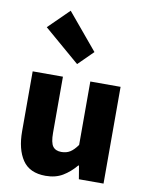

<svg xmlns="http://www.w3.org/2000/svg" viewBox="-102 -1026 858 1112"><g transform="rotate(10 327.0 -469.5)"><path d="M244 14Q150 14 108 -48.5Q66 -111 66 -217V-569H244V-239Q244 -181 260 -159.5Q276 -138 310 -138Q340 -138 361.5 -151.5Q383 -165 405 -196V-569H583V0H438L425 -78H421Q386 -36 344 -11Q302 14 244 14ZM312 -655 102 -835 222 -953 399 -741Z"/></g></svg>

Font: Source Han Sans CN Heavy
Style: Regular
Weight: 900
Designer: Ryoko NISHIZUKA 西塚涼子 (kana, bopomofo & ideographs); Paul D. Hunt (Latin, Greek & Cyrillic); Sandoll Communications 산돌커뮤니
Foundry: Adobe
Version: Version 2.000;hotconv 1.0.107;makeotfexe 2.5.65593